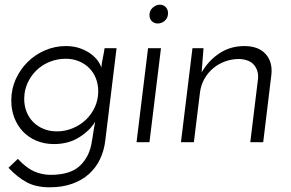

<svg xmlns="http://www.w3.org/2000/svg" viewBox="-20 -605 1237 817"><path d="M28 -177Q28 -226 47 -268Q66 -310 98 -341.5Q130 -373 172 -391Q214 -409 260 -409Q293 -409 319 -400Q345 -391 364 -377.5Q383 -364 395 -348Q407 -332 411 -317Q413 -337 417.5 -358Q422 -379 425 -400H476L428 -7Q423 36 405.5 72.5Q388 109 358.5 135.5Q329 162 287 177Q245 192 191 192Q134 192 94.5 171Q55 150 16 109L56 71Q91 109 124.5 124Q158 139 196 139Q280 139 321 99.5Q362 60 371 -4Q373 -12 373.5 -18Q374 -24 377 -41Q377 -44 378.5 -50.5Q380 -57 381 -64.5Q382 -72 383.5 -78.5Q385 -85 385 -87Q362 -49 316.5 -20.5Q271 8 210 8Q169 8 135.5 -6Q102 -20 78 -45Q54 -70 41 -104Q28 -138 28 -177ZM83 -184Q83 -155 93 -129.5Q103 -104 121.5 -85.5Q140 -67 165.5 -56.5Q191 -46 222 -46Q258 -46 290 -59.5Q322 -73 346 -96Q370 -119 384 -150Q398 -181 398 -217Q398 -246 388 -271.5Q378 -297 359.5 -315.5Q341 -334 315.5 -344.5Q290 -355 260 -355Q224 -355 191.5 -342Q159 -329 135 -305.5Q111 -282 97 -251Q83 -220 83 -184Z M616 -541Q616 -560 630 -572.5Q644 -585 661 -585Q675 -585 685 -575Q695 -565 695 -549Q695 -529 681.5 -517Q668 -505 651 -505Q637 -505 626.5 -514.5Q616 -524 616 -541ZM616 0H561L610 -400H665Z M799 -400H846L838 -297Q867 -347 913.5 -378Q960 -409 1020 -409Q1079 -409 1109.5 -376Q1140 -343 1135 -289L1100 0H1045L1078 -270Q1081 -304 1061.5 -328Q1042 -352 998 -354Q966 -354 937.5 -343.5Q909 -333 886.5 -314Q864 -295 849.5 -269Q835 -243 831 -212L805 0H750Z"/></svg>

Font: Josefin Sans
Style: Italic
Weight: 400
Italic angle: -7.5°
Designer: Santiago Orozco
Foundry: Typemade